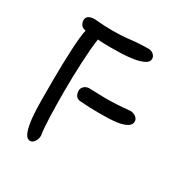

<svg xmlns="http://www.w3.org/2000/svg" viewBox="-128 -604 679 713"><g transform="rotate(30 211.0 -247.5)"><path d="M187.5 -210Q171.9 -210.9 166 -220.7Q160.2 -230.5 160.2 -241.2Q160.2 -252 168.9 -260.3Q177.7 -268.6 191.4 -268.6Q208 -268.6 225.1 -267.6Q242.2 -266.6 258.8 -266.6Q312.5 -266.6 365.2 -272.5Q379.9 -271.5 389.2 -263.7Q398.4 -255.9 398.4 -246.1Q398.4 -231.4 383.8 -223.1Q369.1 -214.8 348.1 -211.4Q327.1 -208 304.2 -207.5Q281.2 -207 264.6 -207Q225.6 -207 187.5 -210ZM71.3 -447.3Q56.6 -449.2 50.8 -458.5Q44.9 -467.8 44.9 -477.5Q44.9 -488.3 53.7 -494.6Q62.5 -501 80.1 -501Q100.6 -499 120.6 -498Q140.6 -497.1 160.2 -497.1Q197.3 -497.1 233.4 -501.5Q269.5 -505.9 306.6 -505.9Q320.3 -505.9 329.1 -498Q337.9 -490.2 337.9 -479.5Q337.9 -465.8 321.3 -457.5Q304.7 -449.2 280.8 -445.3Q256.8 -441.4 230 -440.4Q203.1 -439.5 182.6 -439.5Q168.9 -439.5 154.8 -439.9Q140.6 -440.4 127 -441.4V-438.5Q121.1 -397.5 118.2 -335.4Q115.2 -273.4 115.2 -211.9Q115.2 -156.2 116.7 -106.4Q118.2 -56.6 123 -26.4Q123 -11.7 115.2 -0.5Q107.4 10.7 97.7 10.7Q82 10.7 73.7 -10.7Q65.4 -32.2 62 -66.4Q58.6 -100.6 58.6 -143.6Q58.6 -186.5 58.6 -229.5Q58.6 -264.6 59.6 -298.3Q60.5 -332 62 -361.3Q63.5 -390.6 65.9 -413.1Q68.4 -435.5 71.3 -447.3Z"/></g></svg>

Font: Hi Melody
Style: Regular
Weight: 400
Designer: YoonDesign Inc.
Foundry: YoonDesign Inc.
Version: Version 3.00